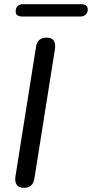

<svg xmlns="http://www.w3.org/2000/svg" viewBox="-20 -892 440 919"><path d="M94 7Q70 7 60 -7.5Q50 -22 54 -48L152 -665Q155 -689 168 -700.5Q181 -712 204 -712Q227 -712 237 -698Q247 -684 243 -657L145 -40Q142 -17 129.5 -5Q117 7 94 7ZM87 -813Q55 -813 55 -837Q55 -854 64.5 -863Q74 -872 90 -872H368Q400 -872 400 -847Q400 -832 390.5 -822.5Q381 -813 364 -813Z"/></svg>

Font: Nunito Medium
Style: Italic
Weight: 500
Designer: Vernon Adams
Foundry: Vernon Adams
Version: Version 3.601